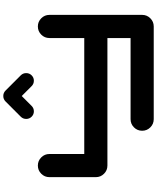

<svg xmlns="http://www.w3.org/2000/svg" viewBox="87 -1047 960 1174"><g transform="rotate(-90 567.0 -460.0)"><path d="M426.8 -779.8Q426.8 -799.3 440.4 -813L533.7 -906.2Q547.4 -919.9 566.9 -919.9Q586.4 -919.9 600.1 -906.2L693.4 -813Q707 -799.3 707 -779.8Q707 -760.3 693.4 -746.6Q679.7 -732.9 660.6 -732.9Q641.1 -732.9 627.4 -746.6L566.9 -807.1L506.3 -746.6Q492.7 -732.9 473.1 -732.9Q454.1 -732.9 440.4 -746.6Q426.8 -760.3 426.8 -779.8ZM1063 -70.8Q1063 -41.5 1042.2 -20.8Q1021.5 0 992.2 0H425.3Q396 0 375.2 -20.8Q354.5 -41.5 354.5 -70.8Q354.5 -100.1 375.2 -120.8Q396 -141.6 425.3 -141.6H921.4V-283.2H141.6Q112.3 -283.2 91.6 -304Q70.8 -324.7 70.8 -354V-637.7Q70.8 -667 91.6 -687.7Q112.3 -708.5 141.6 -708.5Q170.9 -708.5 191.7 -687.7Q212.4 -667 212.4 -637.7V-424.8H921.4V-637.7Q921.4 -667 942.1 -687.7Q962.9 -708.5 992.2 -708.5Q1021.5 -708.5 1042.2 -687.7Q1063 -667 1063 -637.7Z"/></g></svg>

Font: Robtronika
Style: Regular
Weight: 400
Designer: GGBot
Version: 1.00